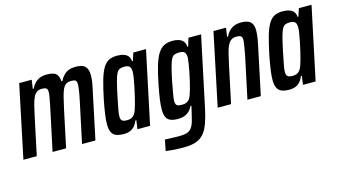

<svg xmlns="http://www.w3.org/2000/svg" viewBox="-86 -810 2322 1303"><g transform="rotate(-15 1075.5 -158.5)"><path d="M-5 0 102 -510H190L181 -448H187Q199 -472 214 -487Q229 -502 249 -510Q269 -518 295 -518Q345 -518 362.5 -501Q380 -484 382 -448H389Q401 -472 416.5 -487.5Q432 -503 452.5 -510.5Q473 -518 499 -518Q547 -518 566.5 -498.5Q586 -479 586 -435Q586 -417 583 -394Q580 -371 573 -341L501 0H407L469 -292Q478 -335 481.5 -360.5Q485 -386 485 -400Q485 -421 476 -427Q467 -433 446 -433Q424 -433 410 -424Q396 -415 386.5 -394.5Q377 -374 368.5 -339.5Q360 -305 349 -255L295 0H200L262 -292Q271 -335 275.5 -360.5Q280 -386 280 -400Q280 -421 270.5 -427Q261 -433 240 -433Q218 -433 203.5 -422.5Q189 -412 179 -390Q169 -368 161 -334.5Q153 -301 143 -255L89 0Z M702 8Q669 8 647.5 0Q626 -8 615.5 -28.5Q605 -49 605 -85Q605 -115 611 -157Q617 -199 628 -255Q644 -332 658.5 -382.5Q673 -433 690.5 -463Q708 -493 732 -505.5Q756 -518 790 -518Q819 -518 838.5 -511Q858 -504 868.5 -490.5Q879 -477 880 -455H886L904 -510H993L885 0H796L805 -61H798Q787 -33 771 -18Q755 -3 737 2.5Q719 8 702 8ZM745 -77Q762 -77 774 -82Q786 -87 795.5 -98.5Q805 -110 812 -131Q817 -144 824 -169.5Q831 -195 838 -225.5Q845 -256 851.5 -287Q858 -318 862 -344Q866 -370 866 -385Q866 -412 855 -422.5Q844 -433 820 -433Q801 -433 788 -428Q775 -423 765.5 -405.5Q756 -388 746.5 -352.5Q737 -317 724 -255Q713 -200 706.5 -167Q700 -134 700 -116Q700 -99 705 -91Q710 -83 720 -80Q730 -77 745 -77Z M1066 201Q1045 201 1023 200Q1001 199 980.5 197Q960 195 943 193L958 116Q979 117 996.5 117.5Q1014 118 1029.5 118.5Q1045 119 1059 119Q1092 119 1112 112.5Q1132 106 1144.5 90.5Q1157 75 1165 48.5Q1173 22 1182 -19Q1185 -30 1187 -40Q1189 -50 1191 -60H1185Q1173 -35 1156.5 -21Q1140 -7 1121.5 -1.5Q1103 4 1083 4Q1050 4 1029.5 -4Q1009 -12 999.5 -32Q990 -52 990 -87Q990 -118 996 -159Q1002 -200 1013 -256Q1028 -333 1043.5 -384Q1059 -435 1078 -464.5Q1097 -494 1122 -506Q1147 -518 1182 -518Q1206 -518 1225 -511.5Q1244 -505 1255.5 -491Q1267 -477 1268 -453H1274L1291 -510H1380L1286 -66Q1274 -6 1262 39Q1250 84 1234.5 115Q1219 146 1197 165Q1175 184 1143.5 192.5Q1112 201 1066 201ZM1133 -82Q1149 -82 1161 -86.5Q1173 -91 1182.5 -101.5Q1192 -112 1198 -131Q1203 -144 1210 -168.5Q1217 -193 1224 -223Q1231 -253 1237 -283.5Q1243 -314 1247 -339.5Q1251 -365 1252 -380Q1252 -408 1241.5 -419Q1231 -430 1206 -430Q1186 -430 1172.5 -425.5Q1159 -421 1149.5 -404.5Q1140 -388 1130.5 -352.5Q1121 -317 1108 -256Q1099 -207 1092.5 -171Q1086 -135 1086 -121Q1086 -104 1091 -95.5Q1096 -87 1106 -84.5Q1116 -82 1133 -82Z M1360 0 1467 -510H1555L1546 -448H1553Q1564 -472 1580 -487.5Q1596 -503 1616 -510.5Q1636 -518 1660 -518Q1693 -518 1712 -509.5Q1731 -501 1739.5 -484Q1748 -467 1748 -438Q1748 -419 1744.5 -393.5Q1741 -368 1734 -336L1663 0H1569L1631 -292Q1639 -334 1643 -359Q1647 -384 1648 -399Q1648 -413 1643.5 -420.5Q1639 -428 1630 -430.5Q1621 -433 1606 -433Q1584 -433 1569.5 -422.5Q1555 -412 1544.5 -390Q1534 -368 1526 -334.5Q1518 -301 1508 -255L1454 0Z M1865 8Q1832 8 1810.5 0Q1789 -8 1778.5 -28.5Q1768 -49 1768 -85Q1768 -115 1774 -157Q1780 -199 1791 -255Q1807 -332 1821.5 -382.5Q1836 -433 1853.5 -463Q1871 -493 1895 -505.5Q1919 -518 1953 -518Q1982 -518 2001.5 -511Q2021 -504 2031.5 -490.5Q2042 -477 2043 -455H2049L2067 -510H2156L2048 0H1959L1968 -61H1961Q1950 -33 1934 -18Q1918 -3 1900 2.5Q1882 8 1865 8ZM1908 -77Q1925 -77 1937 -82Q1949 -87 1958.5 -98.5Q1968 -110 1975 -131Q1980 -144 1987 -169.5Q1994 -195 2001 -225.5Q2008 -256 2014.5 -287Q2021 -318 2025 -344Q2029 -370 2029 -385Q2029 -412 2018 -422.5Q2007 -433 1983 -433Q1964 -433 1951 -428Q1938 -423 1928.5 -405.5Q1919 -388 1909.5 -352.5Q1900 -317 1887 -255Q1876 -200 1869.5 -167Q1863 -134 1863 -116Q1863 -99 1868 -91Q1873 -83 1883 -80Q1893 -77 1908 -77Z"/></g></svg>

Font: Saira ExtraCondensed SemiBold
Style: Italic
Weight: 600
Width: 2
Italic angle: -12°
Designer: Hector Gatti with collaboration of the Omnibus-Type team
Foundry: Omnibus-Type
Version: Version 1.101